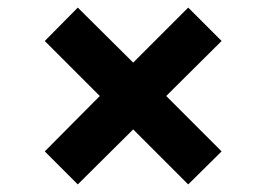

<svg xmlns="http://www.w3.org/2000/svg" viewBox="-20 -614 700 506"><path d="M185 -128 98 -215 243 -361 98 -506 185 -594 331 -449 476 -594 564 -506 418 -361 564 -215 476 -128 331 -273Z"/></svg>

Font: Mona Sans SemiExpanded
Style: Bold
Weight: 700
Width: 6
Designer: Deni Anggara
Foundry: GitHub
Version: Version 2.000